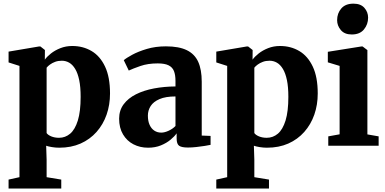

<svg xmlns="http://www.w3.org/2000/svg" viewBox="-20 -816 2158 1075"><path d="M28 239.5V189.5L89 176V-447L28 -466.5V-527L199.5 -556H206L231.5 -536L231 -482Q243 -499 265.5 -516.8Q288 -534.5 318.5 -546.5Q349 -558.5 384.5 -558.5Q445 -558.5 492.8 -530.2Q540.5 -502 568.2 -443.2Q596 -384.5 596 -292.5Q596 -229 576.8 -174Q557.5 -119 520.5 -77.2Q483.5 -35.5 431 -12.2Q378.5 11 311.5 11Q291 11 270.2 7.5Q249.5 4 238.5 0L241 78V176L323 189.5V239.5ZM310.5 -44.5Q345.5 -44.5 372.8 -67.5Q400 -90.5 415.8 -141.2Q431.5 -192 431.5 -274Q431.5 -329 423.5 -367.5Q415.5 -406 401 -430Q386.5 -454 367.5 -465Q348.5 -476 326 -476Q305.5 -476 288.8 -469.8Q272 -463.5 259.8 -454.5Q247.5 -445.5 241 -437V-71Q248.5 -60 267.5 -52.2Q286.5 -44.5 310.5 -44.5Z M809 11Q764 11 727.2 -8Q690.5 -27 668.8 -63.5Q647 -100 647 -151.5Q647 -198 672.2 -232Q697.5 -266 741.2 -288Q785 -310 842 -320.8Q899 -331.5 962.5 -332V-363Q962.5 -396.5 954 -418Q945.5 -439.5 924 -450.2Q902.5 -461 863 -461Q808 -461 766.2 -446.5Q724.5 -432 701 -421L673 -479Q686.5 -491 720 -509.2Q753.5 -527.5 802 -542Q850.5 -556.5 909 -556.5Q982 -556.5 1026 -535Q1070 -513.5 1089.8 -469.8Q1109.5 -426 1109.5 -358.5V-57L1159 -55V-5Q1147.5 -2.5 1126 1Q1104.5 4.5 1079.2 7.2Q1054 10 1032.5 10Q996.5 10 982.8 0Q969 -10 969 -40.5V-69.5Q957.5 -52.5 935 -33.8Q912.5 -15 880.8 -2Q849 11 809 11ZM883 -73.5Q901.5 -73.5 924.2 -84Q947 -94.5 962.5 -110.5V-276Q907.5 -276 873.2 -261.2Q839 -246.5 823.5 -222.2Q808 -198 808 -168.5Q808 -138.5 817.5 -117.2Q827 -96 843.8 -84.8Q860.5 -73.5 883 -73.5Z M1191 239.5V189.5L1252 176V-447L1191 -466.5V-527L1362.5 -556H1369L1394.5 -536L1394 -482Q1406 -499 1428.5 -516.8Q1451 -534.5 1481.5 -546.5Q1512 -558.5 1547.5 -558.5Q1608 -558.5 1655.8 -530.2Q1703.5 -502 1731.2 -443.2Q1759 -384.5 1759 -292.5Q1759 -229 1739.8 -174Q1720.5 -119 1683.5 -77.2Q1646.5 -35.5 1594 -12.2Q1541.5 11 1474.5 11Q1454 11 1433.2 7.5Q1412.5 4 1401.5 0L1404 78V176L1486 189.5V239.5ZM1473.5 -44.5Q1508.5 -44.5 1535.8 -67.5Q1563 -90.5 1578.8 -141.2Q1594.5 -192 1594.5 -274Q1594.5 -329 1586.5 -367.5Q1578.5 -406 1564 -430Q1549.5 -454 1530.5 -465Q1511.5 -476 1489 -476Q1468.5 -476 1451.8 -469.8Q1435 -463.5 1422.8 -454.5Q1410.5 -445.5 1404 -437V-71Q1411.5 -60 1430.5 -52.2Q1449.5 -44.5 1473.5 -44.5Z M1818 0V-52.5L1881.5 -64V-447L1815.5 -467V-526L2004 -556H2010L2037 -535.5V-63.5L2100 -52.5V0ZM1949 -623Q1909 -623 1888.2 -647.8Q1867.5 -672.5 1867.5 -703Q1867.5 -741.5 1890.8 -768.5Q1914 -795.5 1958.5 -795.5H1959.5Q1999.5 -795.5 2020.2 -772Q2041 -748.5 2041 -717Q2041 -679.5 2017.8 -651.2Q1994.5 -623 1950 -623Z"/></svg>

Font: Merriweather 48pt ExtraBold
Style: Regular
Weight: 800
Version: Version 2.100